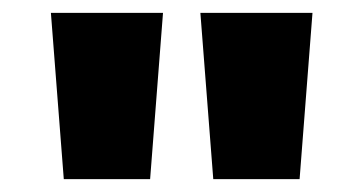

<svg xmlns="http://www.w3.org/2000/svg" viewBox="-20 -734 564 298"><path d="M233 -714H59L79 -456H213ZM465 -714H291L311 -456H445Z"/></svg>

Font: Noto Sans Gujarati Black
Style: Regular
Weight: 900
Designer: Jelle Bosma - Monotype Design Team, Universal Thirst
Foundry: Monotype Imaging Inc.
Version: Version 2.106